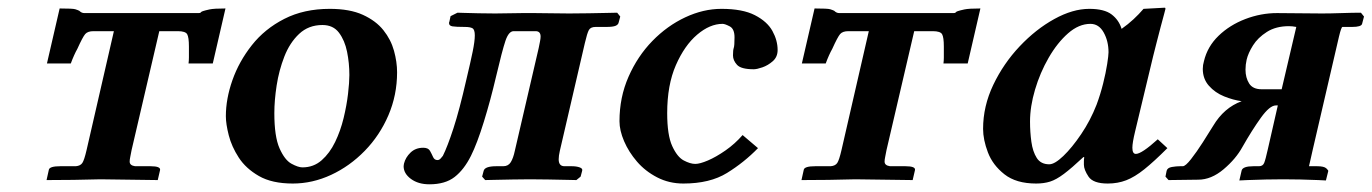

<svg xmlns="http://www.w3.org/2000/svg" viewBox="-20 -467 3565 499"><path d="M322 -77Q320 -66 318.5 -59Q317 -52 317 -47Q317 -37 331 -35H371Q398 -35 396 -25L390 1L241 -1Q212 0 171 0.5Q130 1 101 1L107 -26Q109 -35 137 -35H177Q189 -36 194 -43.5Q199 -51 205 -77L276 -386H223Q208 -386 201.5 -378.5Q195 -371 181 -340Q177 -333 172.5 -323Q168 -313 164 -302H102L135 -445Q169 -445 175.5 -443Q182 -441 186 -439Q192 -433 199 -433H496Q501 -433 501.5 -434.5Q502 -436 507 -438Q513 -440 524.5 -442.5Q536 -445 566 -445L533 -302H470Q471 -310 471 -317.5Q471 -325 471 -330V-346Q471 -370 466.5 -378Q462 -386 442 -386H394Z M567 -165Q567 -210 584 -258.5Q601 -307 634.5 -349.5Q668 -392 719 -418Q770 -444 837 -444Q889 -444 923 -428.5Q957 -413 976.5 -388.5Q996 -364 1004 -335Q1012 -306 1012 -279Q1012 -220 989.5 -167.5Q967 -115 928 -75Q889 -35 840.5 -12.5Q792 10 741 10Q687 10 653 -9.5Q619 -29 600.5 -57.5Q582 -86 574.5 -115.5Q567 -145 567 -165ZM693 -173Q693 -112 706.5 -81.5Q720 -51 737.5 -41.5Q755 -32 766 -32Q795 -32 816 -50.5Q837 -69 851 -98Q865 -127 873 -160Q881 -193 884.5 -223Q888 -253 888 -272Q888 -303 882 -332.5Q876 -362 861 -382Q846 -402 818 -402Q782 -402 757.5 -379Q733 -356 719 -320Q705 -284 699 -245Q693 -206 693 -173Z M1080 -83Q1093 -83 1097.5 -75Q1102 -67 1105.5 -59Q1109 -51 1117 -51Q1122 -51 1126 -56Q1130 -61 1131 -62Q1143 -86 1158.5 -133.5Q1174 -181 1192 -260Q1203 -306 1208.5 -333Q1214 -360 1214 -375Q1214 -390 1208 -393.5Q1202 -397 1188 -397Q1165 -397 1156 -398.5Q1147 -400 1147 -407Q1147 -409 1148 -411L1151 -425L1169 -434Q1169 -434 1185 -433.5Q1201 -433 1224 -432.5Q1247 -432 1267 -432Q1283 -432 1303 -432.5Q1323 -433 1337.5 -433Q1352 -433 1352 -433Q1352 -433 1370 -433Q1388 -433 1413 -432.5Q1438 -432 1459 -432Q1481 -432 1510 -432.5Q1539 -433 1561.5 -433.5Q1584 -434 1584 -434L1592 -424L1588 -409Q1587 -403 1580 -400Q1573 -397 1556 -397H1528Q1515 -397 1510.5 -389Q1506 -381 1500 -355L1435 -75Q1432 -62 1432 -53Q1432 -35 1447 -35H1466Q1478 -35 1486.5 -32Q1495 -29 1493 -23L1489 -8L1478 1Q1478 1 1456 0.5Q1434 0 1405.5 -0.5Q1377 -1 1357 -1Q1340 -1 1312 -0.5Q1284 0 1262.5 0.5Q1241 1 1241 1L1233 -8L1237 -23Q1240 -35 1270 -35H1288Q1301 -35 1307.5 -45.5Q1314 -56 1318 -75L1380 -342Q1382 -352 1383.5 -359.5Q1385 -367 1385 -372Q1385 -386 1372 -386H1315Q1302 -386 1293.5 -360.5Q1285 -335 1269 -267Q1255 -207 1237.5 -150.5Q1220 -94 1204 -62Q1186 -26 1161.5 -7Q1137 12 1096 12Q1067 12 1048 -2Q1029 -16 1029 -35Q1029 -37 1029.5 -39Q1030 -41 1030 -42Q1034 -58 1047 -70.5Q1060 -83 1080 -83Z M1756 10Q1719 10 1688 -6Q1657 -22 1635.5 -47Q1614 -72 1602 -100Q1590 -128 1590 -152Q1590 -214 1613.5 -267.5Q1637 -321 1675.5 -360.5Q1714 -400 1761 -422Q1808 -444 1855 -444Q1910 -444 1942 -427.5Q1974 -411 1987.5 -386.5Q2001 -362 2001 -337Q2001 -319 1988.5 -308Q1976 -297 1961.5 -292Q1947 -287 1939 -287Q1906 -287 1895.5 -298.5Q1885 -310 1885 -323Q1885 -337 1887 -342.5Q1889 -348 1889 -370Q1889 -392 1876.5 -398.5Q1864 -405 1858 -405Q1825 -405 1792 -377Q1759 -349 1736.5 -297.5Q1714 -246 1714 -173Q1714 -116 1727 -87.5Q1740 -59 1757 -50Q1774 -41 1787 -41Q1799 -41 1820 -50Q1841 -59 1865.5 -76Q1890 -93 1910 -116L1950 -82Q1914 -45 1869.5 -17.5Q1825 10 1756 10Z M2284 -77Q2282 -66 2280.5 -59Q2279 -52 2279 -47Q2279 -37 2293 -35H2333Q2360 -35 2358 -25L2352 1L2203 -1Q2174 0 2133 0.5Q2092 1 2063 1L2069 -26Q2071 -35 2099 -35H2139Q2151 -36 2156 -43.5Q2161 -51 2167 -77L2238 -386H2185Q2170 -386 2163.5 -378.5Q2157 -371 2143 -340Q2139 -333 2134.5 -323Q2130 -313 2126 -302H2064L2097 -445Q2131 -445 2137.5 -443Q2144 -441 2148 -439Q2154 -433 2161 -433H2458Q2463 -433 2463.5 -434.5Q2464 -436 2469 -438Q2475 -440 2486.5 -442.5Q2498 -445 2528 -445L2495 -302H2432Q2433 -310 2433 -317.5Q2433 -325 2433 -330V-346Q2433 -370 2428.5 -378Q2424 -386 2404 -386H2356Z M2797 -39Q2797 -42 2797 -48Q2797 -54 2798 -58L2796 -59Q2765 -30 2745 -15Q2725 0 2709 5Q2693 10 2673 10Q2621 10 2590.5 -14Q2560 -38 2547.5 -71Q2535 -104 2535 -132Q2535 -191 2561.5 -246.5Q2588 -302 2630 -346.5Q2672 -391 2720 -417.5Q2768 -444 2811 -444Q2850 -444 2869 -429.5Q2888 -415 2895 -392Q2912 -404 2926 -417Q2940 -430 2952 -444L3007 -447Q3009 -447 3009 -444Q3009 -444 3005.5 -430.5Q3002 -417 2996.5 -397Q2991 -377 2986 -356.5Q2981 -336 2977 -321L2930 -125Q2923 -96 2923 -83Q2923 -67 2932 -67Q2947 -67 2989 -105L3014 -82Q2979 -47 2954 -27Q2929 -7 2907 1.5Q2885 10 2859 10Q2821 10 2809 -8Q2797 -26 2797 -39ZM2830 -195Q2840 -222 2847 -250Q2854 -278 2857.5 -300.5Q2861 -323 2861 -331Q2861 -360 2848.5 -382.5Q2836 -405 2814 -405Q2784 -405 2756 -380.5Q2728 -356 2705.5 -317Q2683 -278 2670 -234Q2657 -190 2657 -151Q2657 -124 2660.5 -98.5Q2664 -73 2674.5 -56.5Q2685 -40 2707 -40Q2721 -40 2743.5 -61.5Q2766 -83 2790 -118.5Q2814 -154 2830 -195Z M3133 -140Q3161 -187 3207 -204Q3185 -207 3161.5 -216.5Q3138 -226 3122 -244Q3106 -262 3106 -288Q3106 -298 3109 -308Q3118 -346 3147 -374Q3176 -402 3216.5 -417.5Q3257 -433 3299 -433L3416 -432Q3438 -432 3467 -433Q3496 -434 3517 -434L3525 -424L3520 -405Q3518 -397 3494 -397H3469Q3466 -397 3460 -372L3392 -79Q3388 -61 3385 -48Q3382 -35 3382 -35H3403Q3421 -35 3427 -29.5Q3433 -24 3432 -22L3426 2Q3426 2 3406 1Q3386 0 3359.5 -0.5Q3333 -1 3315 -1Q3298 -1 3270.5 -0.5Q3243 0 3222 1Q3201 2 3201 2L3207 -24Q3210 -35 3238 -35H3252Q3262 -35 3265.5 -43.5Q3269 -52 3275 -79L3301 -193H3296Q3280 -193 3257 -161Q3234 -129 3209 -85Q3192 -54 3160 -27Q3128 0 3094 0L3017 1L3009 -8L3012 -23Q3014 -31 3025.5 -33Q3037 -35 3047 -35H3054Q3061 -35 3075.5 -53.5Q3090 -72 3106 -97Q3122 -122 3133 -140ZM3311 -235 3349 -397Q3343 -398 3339 -398.5Q3335 -399 3330 -399Q3296 -399 3272.5 -384Q3249 -369 3236.5 -349Q3224 -329 3220 -312Q3217 -299 3217 -286Q3217 -265 3226.5 -250Q3236 -235 3259 -235Z"/></svg>

Font: Libertinus Serif SemiBold
Style: Italic
Weight: 600
Italic angle: -11.5°
Designer: Philipp H. Poll, Khaled Hosny
Foundry: Caleb Maclennan
Version: Version 7.051;RELEASE